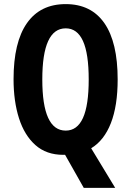

<svg xmlns="http://www.w3.org/2000/svg" viewBox="-20 -745 639 935"><path d="M553 -358Q553 -230 520 -145.5Q487 -61 424 -23L541 170H388L297 9Q294 9 288 9Q206 9 152.5 -38.5Q99 -86 72.5 -169Q46 -252 46 -359Q46 -539 111 -632Q176 -725 300 -725Q424 -725 488.5 -632Q553 -539 553 -358ZM186 -358Q186 -109 300 -109Q356 -109 384 -170.5Q412 -232 412 -358Q412 -484 384 -545.5Q356 -607 300 -607Q186 -607 186 -358Z"/></svg>

Font: Noto Sans Telugu ExtraCondensed
Style: Bold
Weight: 700
Width: 2
Designer: Jelle Bosma - Monotype Design Team
Foundry: Monotype Imaging Inc.
Version: Version 2.005; ttfautohint (v1.8.4.7-5d5b)